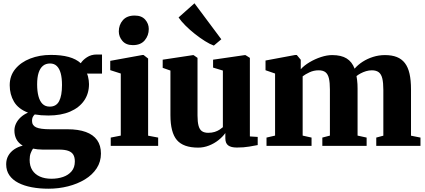

<svg xmlns="http://www.w3.org/2000/svg" viewBox="-20 -886 2583 1166"><path d="M274.5 260Q220 260 173.2 251.2Q126.5 242.5 91.5 224.5Q56.5 206.5 37 178.5Q17.5 150.5 17.5 111.5Q17.5 82.5 30.2 59.8Q43 37 66 21.2Q89 5.5 118 -1.5Q91.5 -17.5 79.5 -40.8Q67.5 -64 67.5 -93Q67.5 -115.5 77.5 -136.2Q87.5 -157 106 -174Q124.5 -191 150 -202Q91 -224.5 65 -268.5Q39 -312.5 39 -368.5Q39 -426 73 -467.2Q107 -508.5 163.8 -530.5Q220.5 -552.5 288.5 -552.5Q352 -552.5 397 -540.2Q442 -528 470.5 -502Q482.5 -521.5 508 -538.2Q533.5 -555 567.5 -555H599.5V-439H508Q512 -432 514.5 -421Q517 -410 518.8 -398.2Q520.5 -386.5 520.5 -375.5Q520.5 -317.5 490.5 -274.5Q460.5 -231.5 405.2 -208Q350 -184.5 273.5 -184.5Q251.5 -184.5 229.8 -186.2Q208 -188 191 -191Q182 -182.5 178.2 -173.5Q174.5 -164.5 174.5 -152Q174.5 -124.5 199.2 -112.8Q224 -101 286 -101H390Q456 -101 501.2 -84.5Q546.5 -68 569.8 -35.2Q593 -2.5 593 46.5Q593 96.5 567 136.2Q541 176 495.8 203.5Q450.5 231 393.2 245.5Q336 260 274.5 260ZM292.5 199.5Q331 199.5 363 188.5Q395 177.5 414.8 154.2Q434.5 131 434.5 94.5Q434.5 69 425 53.2Q415.5 37.5 394.5 30Q373.5 22.5 339.5 22.5H239.5Q223 22.5 208 20.8Q193 19 180.5 16.5Q172.5 28 166.2 44.5Q160 61 160 85Q160 122 176.2 147.5Q192.5 173 222.2 186.2Q252 199.5 292.5 199.5ZM282 -238.5Q322 -238.5 339.2 -272Q356.5 -305.5 356.5 -369.5Q356.5 -411.5 348.8 -440.5Q341 -469.5 325 -485Q309 -500.5 284 -500.5Q258 -500.5 240.8 -486.2Q223.5 -472 214.5 -444Q205.5 -416 205.5 -373.5Q205.5 -332.5 213.5 -302Q221.5 -271.5 238.2 -255Q255 -238.5 282 -238.5Z M652.5 0V-50.5L713.5 -62.5V-439.5L649.5 -460V-516.5L845 -552H852L879.5 -530.5V-62L940.5 -50.5V0ZM786.5 -612Q745 -612 723.2 -637.8Q701.5 -663.5 701.5 -695Q701.5 -735 726 -763.2Q750.5 -791.5 797.5 -791.5H798.5Q840 -791.5 861.8 -766.8Q883.5 -742 883.5 -710Q883.5 -670.5 859 -641.2Q834.5 -612 787.5 -612Z M1418.5 10Q1383 10 1365.8 -3Q1348.5 -16 1348.5 -46V-78Q1332.5 -55.5 1306.8 -35Q1281 -14.5 1249 -2Q1217 10.5 1183.5 10.5Q1093.5 10.5 1054.2 -35.5Q1015 -81.5 1015 -187V-457.5L968 -474V-523.5L1150 -551H1156L1179.5 -534.5V-184.5Q1179.5 -145.5 1185.8 -122.5Q1192 -99.5 1206.2 -89.5Q1220.5 -79.5 1244.5 -79.5Q1267 -79.5 1284 -85Q1301 -90.5 1313.2 -98.5Q1325.5 -106.5 1333.5 -113.5V-457.5L1274 -475.5V-523.5L1463.5 -551H1471.5L1497.5 -534.5V-57.5L1545 -54.5V-5Q1526.5 -1.5 1493.8 4.2Q1461 10 1418.5 10ZM1278 -609.5Q1255 -617.5 1224.8 -636.5Q1194.5 -655.5 1163.5 -680Q1132.5 -704.5 1106.2 -730.8Q1080 -757 1064.5 -780L1161 -866L1324 -647.5L1279 -609.5Z M1598.5 0V-50.5L1650.5 -62.5V-439.5L1592.5 -459.5V-518.5L1772 -552H1782.5L1806.5 -523V-465.5Q1827 -488.5 1859.8 -508Q1892.5 -527.5 1929 -539.5Q1965.5 -551.5 1997 -551.5Q2052.5 -551.5 2085.2 -531Q2118 -510.5 2133.5 -469Q2153.5 -492.5 2182.2 -511Q2211 -529.5 2245.8 -540.5Q2280.5 -551.5 2318 -551.5Q2359.5 -551.5 2389.5 -539.8Q2419.5 -528 2438.8 -503Q2458 -478 2467 -438.5Q2476 -399 2476 -343V-62L2533.5 -50.5V0H2265V-50.5L2308 -62V-340Q2308 -383 2301.8 -409.2Q2295.5 -435.5 2280.2 -447.2Q2265 -459 2238 -459Q2220.5 -459 2203 -453.8Q2185.5 -448.5 2170.5 -440.5Q2155.5 -432.5 2145 -424Q2147 -413.5 2148.5 -401Q2150 -388.5 2150.8 -375.2Q2151.5 -362 2151.5 -348V-62.5L2206.5 -50.5V0H1937.5V-50.5L1983.5 -62.5V-342.5Q1983.5 -384.5 1977.5 -410Q1971.5 -435.5 1956.8 -447.2Q1942 -459 1915 -459Q1885.5 -459 1859.8 -447Q1834 -435 1818 -422.5V-62.5L1872 -50.5V0Z"/></svg>

Font: Merriweather 60pt Black
Style: Regular
Weight: 900
Version: Version 2.100